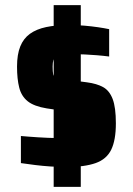

<svg xmlns="http://www.w3.org/2000/svg" viewBox="-20 -716 516 744"><path d="M233 -68Q204 -69 174.5 -71Q145 -73 116.5 -76.5Q88 -80 61 -84V-189Q74 -188 91 -186.5Q108 -185 126.5 -184Q145 -183 164.5 -182Q184 -181 202 -181Q245 -181 264 -185Q283 -189 287.5 -200.5Q292 -212 292 -233Q292 -255 289.5 -264Q287 -273 277.5 -277Q268 -281 249 -283L161 -296Q112 -304 87.5 -323.5Q63 -343 54.5 -376.5Q46 -410 46 -458Q46 -505 58.5 -536Q71 -567 96 -585Q121 -603 158.5 -611Q196 -619 246 -619Q280 -619 308 -616.5Q336 -614 360 -610.5Q384 -607 403 -603V-497Q380 -500 355 -502Q330 -504 308.5 -505Q287 -506 272 -506Q244 -506 226.5 -504.5Q209 -503 199.5 -498Q190 -493 187 -483.5Q184 -474 184 -458Q184 -438 186 -428Q188 -418 197 -414.5Q206 -411 226 -409L317 -397Q355 -392 379.5 -378.5Q404 -365 416.5 -332.5Q429 -300 429 -238Q429 -173 411 -136Q393 -99 350.5 -84Q308 -69 233 -68ZM188 8V-696H293V8Z"/></svg>

Font: Saira SemiCondensed
Style: Bold
Weight: 700
Width: 4
Designer: Hector Gatti with collaboration of the Omnibus-Type team
Foundry: Omnibus-Type
Version: Version 1.101